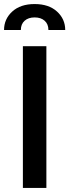

<svg xmlns="http://www.w3.org/2000/svg" viewBox="-35 -928 342 948"><path d="M78 -700H194V0H78ZM287 -780H204Q204 -809 185.5 -825.5Q167 -842 136 -842Q105 -842 86.5 -825.5Q68 -809 68 -780H-15Q-15 -834 25.5 -871Q66 -908 136 -908Q206 -908 246.5 -871Q287 -834 287 -780Z"/></svg>

Font: Cabin SemiBold
Style: Regular
Weight: 600
Designer: Pablo Impallari
Foundry: Pablo Impallari. http://www.impallari.com Igino Marini. http://www.ikern.com
Version: Version 2.001